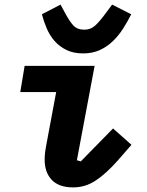

<svg xmlns="http://www.w3.org/2000/svg" viewBox="-20 -802 640 834"><path d="M298 12Q236 12 205 -20.5Q174 -53 174 -108Q174 -125 176 -141Q178 -157 184 -188L224 -402H68L87 -516H391L314 -106L331 -101L471 -244L551 -173L490 -103Q439 -46 394.5 -17Q350 12 298 12ZM341 -570Q299 -570 268.5 -585Q238 -600 217 -624Q196 -648 183 -678.5Q170 -709 162 -740L243 -782L263 -745Q281 -711 298 -692Q315 -673 347 -673Q374 -673 394 -691.5Q414 -710 441 -747L467 -782L550 -740Q534 -708 514.5 -677.5Q495 -647 470 -623Q445 -599 413.5 -584.5Q382 -570 341 -570Z"/></svg>

Font: IBM Plex Mono
Style: Bold Italic
Weight: 700
Italic angle: -9°
Monospace: yes
Designer: Mike Abbink, Paul van der Laan, Pieter van Rosmalen
Foundry: Bold Monday
Version: Version 2.3